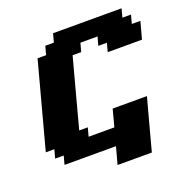

<svg xmlns="http://www.w3.org/2000/svg" viewBox="-168 -1033 1287 1316"><g transform="rotate(-20 475.5 -375.0)"><path d="M466.3 125H716.3Q732.9 62.5 766.4 -62.5Q799.8 -187.5 816.9 -250H566.9Q561.5 -229 550.5 -187.3Q539.6 -145.5 533.7 -125H346.2L362.8 -187.5H300.3Q322.3 -270.5 366.9 -437.3Q411.6 -604 434.1 -687.5H496.6L513.7 -750H638.7L621.6 -687.5H684.1L667.5 -625H917.5Q922.9 -645.5 934.1 -687.3Q945.3 -729 951.2 -750H888.7L905.3 -812.5H842.8L859.4 -875H359.4L342.8 -812.5H280.3L263.7 -750H201.2Q173.3 -646 117.4 -437.5Q61.5 -229 33.7 -125H96.2L79.1 -62.5H141.6L125 0H500Q494.1 21 483.2 62.5Q472.2 104 466.3 125Z"/></g></svg>

Font: Faithful 32x
Style: BoldOblique
Weight: 400
Foundry: Faithful Resource Pack
Version: Version 1.0; January 27, 2023